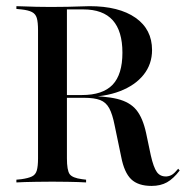

<svg xmlns="http://www.w3.org/2000/svg" viewBox="-20 -591 602 622"><path d="M103.2 -145.2V-492.7Q103.2 -519.4 99.2 -532.7Q95.2 -546 83.5 -552Q71.8 -558.1 49.2 -560.5L33.1 -562.1V-571Q44.4 -571 60.5 -570.2Q76.6 -569.4 97.2 -569Q117.7 -568.5 140.3 -568.5H149.2Q175.8 -568.5 199.2 -569Q222.6 -569.4 241.1 -570.2Q259.7 -571 270.2 -571Q365.3 -571 419 -533.5Q472.6 -496 472.6 -429Q472.6 -383.1 445.2 -348.8Q417.7 -314.5 368.5 -295.6Q319.4 -276.6 251.6 -276.6H151.6V-283.1H245.2Q312.9 -283.1 344.8 -316.5Q376.6 -350 376.6 -420.2Q376.6 -490.3 345.2 -525.4Q313.7 -560.5 250 -560.5H196.8V-145.2ZM471 11.3Q427.4 11.3 404.8 -10.5Q382.3 -32.3 372.6 -83.1L351.6 -183.9Q344.4 -221 333.9 -240.3Q323.4 -259.7 304.4 -266.9Q285.5 -274.2 251.6 -274.2H160.5V-280.6H246Q318.5 -280.6 359.7 -270.6Q400.8 -260.5 421.8 -234.7Q442.7 -208.9 453.2 -160.5L468.5 -87.9Q477.4 -48.4 488.3 -33.5Q499.2 -18.5 519.4 -19.4Q529.8 -20.2 537.9 -25.4Q546 -30.6 557.3 -44.4L562.1 -38.7Q541.9 -12.1 521 -0.4Q500 11.3 471 11.3ZM140.3 -2.4Q117.7 -2.4 97.2 -2Q76.6 -1.6 60.5 -1.2Q44.4 -0.8 33.1 0V-8.9L49.2 -10.5Q71.8 -13.7 83.5 -19.4Q95.2 -25 99.2 -38.7Q103.2 -52.4 103.2 -78.2V-145.2H196.8V-78.2Q196.8 -39.5 205.6 -27Q214.5 -14.5 246 -10.5L258.9 -8.9V0Q248.4 -0.8 233.5 -1.2Q218.5 -1.6 199.6 -2Q180.6 -2.4 158.1 -2.4H150Z"/></svg>

Font: Playfair 144pt SemiCondensed Medium
Style: Regular
Weight: 500
Width: 4
Designer: Claus Eggers Sørensen
Foundry: Claus Eggers Sørensen
Version: Version 2.203